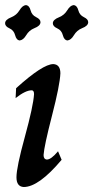

<svg xmlns="http://www.w3.org/2000/svg" viewBox="-25 -732 368 758"><path d="M68.8 6.3Q40 4.9 40 -32.2Q40 -71.3 73.2 -192.1Q106.4 -313 109.4 -360.4Q109.4 -375.5 100.1 -375.5Q75.7 -375.5 36.6 -344.7L38.6 -383.8Q144 -479 185.5 -479Q213.4 -477.5 213.4 -442.4Q211.4 -396 180.4 -275.9Q149.4 -155.8 147 -120.1Q147 -103 160.2 -102.1Q176.8 -102.1 204.1 -134.8L218.3 -101.1Q127.9 6.3 68.8 6.3ZM52.7 -572.3Q39.6 -573.7 34.7 -593Q29.8 -612.3 12.5 -620.1Q-4.9 -627.9 -4.9 -640.1Q-4.9 -654.3 20 -664.1Q40.5 -672.4 52 -691.4Q63.5 -710.4 77.1 -711.9Q90.8 -710.4 95.7 -691.4Q100.6 -672.4 117.7 -664.3Q134.8 -656.2 134.8 -644.5Q134.8 -629.9 110.4 -620.6Q89.8 -612.3 78.4 -593Q66.9 -573.7 52.7 -572.3ZM241.2 -572.3Q228 -573.7 223.1 -593Q218.3 -612.3 200.9 -620.1Q183.6 -627.9 183.6 -640.1Q183.6 -654.3 208.5 -664.1Q229 -672.4 240.5 -691.4Q252 -710.4 265.6 -711.9Q279.3 -710.4 284.2 -691.4Q289.1 -672.4 306.2 -664.3Q323.2 -656.2 323.2 -644.5Q323.2 -629.9 298.8 -620.6Q278.3 -612.3 266.8 -593Q255.4 -573.7 241.2 -572.3Z"/></svg>

Font: Kelvinch
Style: Italic
Weight: 400
Italic angle: -10°
Designer: Paul James Miller
Foundry: High-Logic / Made with FontCreator
Version: Version 3.40;July 22, 2017;FontCreator 11.0.0.2388 64-bit